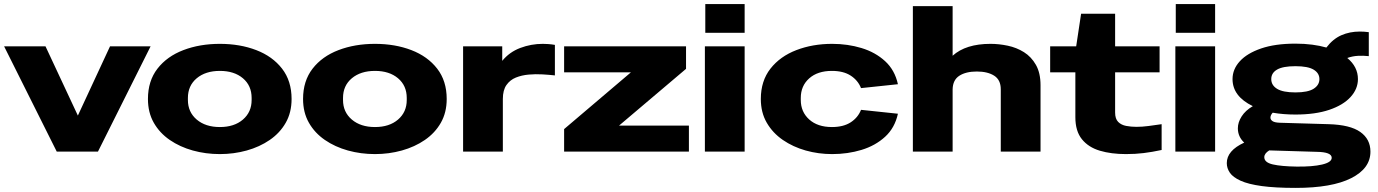

<svg xmlns="http://www.w3.org/2000/svg" viewBox="-20 -740 6723 937"><path d="M257 0 0 -514H202L360 -176L517 -514H715L458 0Z M1053 12Q984 12 921 -5.5Q858 -23 808.5 -57Q759 -91 730.5 -141Q702 -191 702 -257Q702 -345 748.5 -405Q795 -465 875 -495.5Q955 -526 1053 -526Q1151 -526 1230.5 -495.5Q1310 -465 1356.5 -405Q1403 -345 1403 -257Q1403 -191 1374.5 -141Q1346 -91 1296.5 -57Q1247 -23 1184 -5.5Q1121 12 1053 12ZM1053 -120Q1123 -120 1165.5 -156.5Q1208 -193 1208 -252V-262Q1208 -322 1165.5 -358Q1123 -394 1053 -394Q983 -394 940 -358Q897 -322 897 -262V-252Q897 -193 940 -156.5Q983 -120 1053 -120Z M1810 12Q1741 12 1678 -5.5Q1615 -23 1565.5 -57Q1516 -91 1487.5 -141Q1459 -191 1459 -257Q1459 -345 1505.5 -405Q1552 -465 1632 -495.5Q1712 -526 1810 -526Q1908 -526 1987.5 -495.5Q2067 -465 2113.5 -405Q2160 -345 2160 -257Q2160 -191 2131.5 -141Q2103 -91 2053.5 -57Q2004 -23 1941 -5.5Q1878 12 1810 12ZM1810 -120Q1880 -120 1922.5 -156.5Q1965 -193 1965 -252V-262Q1965 -322 1922.5 -358Q1880 -394 1810 -394Q1740 -394 1697 -358Q1654 -322 1654 -262V-252Q1654 -193 1697 -156.5Q1740 -120 1810 -120Z M2240 0V-514H2431V-443Q2466 -486 2519 -506Q2572 -526 2629 -526Q2640 -526 2655 -525Q2670 -524 2688 -521V-372Q2661 -375 2627.5 -377Q2594 -379 2560 -376Q2526 -373 2497.5 -361.5Q2469 -350 2451.5 -325Q2434 -300 2434 -257V0Z M2733 0V-110L3059 -387H2733V-514H3328V-404L3001 -127H3342V0Z M3422 -580V-720H3614V-580ZM3420 0V-514H3614V0Z M4041 12Q3974 12 3912 -5.5Q3850 -23 3800.5 -57Q3751 -91 3722 -141Q3693 -191 3693 -257Q3693 -345 3740 -405Q3787 -465 3866.5 -495.5Q3946 -526 4041 -526Q4117 -526 4184.5 -505.5Q4252 -485 4299.5 -441.5Q4347 -398 4362 -329L4182 -310Q4167 -348 4131.5 -371Q4096 -394 4040 -394Q3970 -394 3929 -357.5Q3888 -321 3888 -262V-252Q3888 -194 3929 -157Q3970 -120 4040 -120Q4096 -120 4131.5 -143Q4167 -166 4182 -204L4362 -185Q4347 -116 4299.5 -72.5Q4252 -29 4184.5 -8.5Q4117 12 4041 12Z M4435 0V-710H4629V-468Q4693 -526 4814 -526Q4855 -526 4898 -517Q4941 -508 4977 -485.5Q5013 -463 5035.5 -423.5Q5058 -384 5058 -324V0H4864V-304Q4864 -350 4832 -370.5Q4800 -391 4747 -391Q4694 -391 4662 -370.5Q4630 -350 4629 -304V0Z M5475 12Q5403 12 5347.5 -4.5Q5292 -21 5260 -60.5Q5228 -100 5228 -168V-387H5105V-514H5232L5256 -673H5422V-514H5639V-387H5422V-191Q5422 -160 5437 -145Q5452 -130 5476 -125.5Q5500 -121 5526 -121Q5554 -121 5584.5 -125Q5615 -129 5649 -134V-8Q5602 2 5561.5 7Q5521 12 5475 12Z M5718 -580V-720H5910V-580ZM5716 0V-514H5910V0Z M6303 177Q6203 177 6137.5 168Q6072 159 6034.5 142Q5997 125 5982 103Q5967 81 5967 56Q5967 -5 6052 -44Q6021 -73 6021 -114Q6021 -143 6039.5 -172Q6058 -201 6094 -222Q5995 -270 5995 -354Q5995 -402 6030.5 -441Q6066 -480 6134.5 -503.5Q6203 -527 6302 -527Q6346 -527 6384 -522Q6422 -517 6453 -508Q6485 -550 6526 -568Q6567 -586 6616 -586Q6638 -586 6660 -583V-466Q6633 -469 6606.5 -467.5Q6580 -466 6555 -457Q6607 -414 6607 -354Q6607 -306 6571 -266.5Q6535 -227 6467 -204Q6399 -181 6302 -181Q6243 -181 6191 -190Q6180 -178 6180 -166Q6180 -156 6190 -149Q6200 -142 6225 -141L6464 -134Q6569 -131 6618.5 -96Q6668 -61 6668 0Q6668 82 6574 129.5Q6480 177 6303 177ZM6302 -289Q6363 -289 6391 -307Q6419 -325 6419 -354Q6419 -383 6391 -400Q6363 -417 6302 -417Q6241 -417 6212.5 -400.5Q6184 -384 6184 -354Q6184 -324 6212.5 -306.5Q6241 -289 6302 -289ZM6308 73Q6385 74 6432 63Q6479 52 6479 30Q6479 2 6406 1L6174 -6Q6150 9 6150 27Q6150 53 6192 62.5Q6234 72 6308 73Z"/></svg>

Font: Special Gothic Extended Bold
Style: Regular
Weight: 700
Width: 7
Designer: Alistair McCready
Foundry: Monolith
Version: Version 1.000; ttfautohint (v1.8.4.7-5d5b)